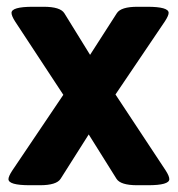

<svg xmlns="http://www.w3.org/2000/svg" viewBox="-20 -545 525 567"><path d="M480 -16Q480 2 417 2H385Q336 2 324 -17L242 -148L159 -17Q147 2 98 2H68Q5 2 5 -16Q5 -24 16 -41L167 -265L25 -481Q14 -498 14 -507Q14 -525 77 -525H109Q158 -525 170 -506L246 -383L325 -506Q337 -525 386 -525H415Q478 -525 478 -507Q478 -499 467 -482L321 -266L469 -42Q480 -25 480 -16Z"/></svg>

Font: mmAsap
Style: Bold
Weight: 700
Designer: Pablo Cosgaya
Foundry: Omnibus-Type
Version: Version 1.001